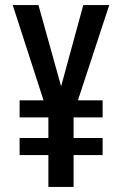

<svg xmlns="http://www.w3.org/2000/svg" viewBox="-20 -734 481 754"><path d="M220 -395 131 -714H30L151 -340H57V-273H170V-192H57V-125H170V0H269V-125H383V-192H269V-273H383V-340H286L409 -714H307Z"/></svg>

Font: Noto Sans Arabic ExtCond Med
Style: Regular
Weight: 500
Width: 2
Designer: Monotype Design Team, Nadine Chahine, Nizar Qandah and Khaled Hosny
Foundry: Monotype Imaging Inc.
Version: Version 2.012